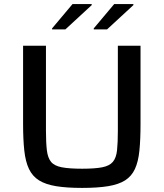

<svg xmlns="http://www.w3.org/2000/svg" viewBox="-20 -912 803 940"><path d="M382 8Q306 8 254.5 -0.5Q203 -9 171 -29Q139 -49 122 -84.5Q105 -120 99 -174.5Q93 -229 93 -306V-688H205V-272Q205 -213 209.5 -176Q214 -139 230 -119.5Q246 -100 282.5 -93Q319 -86 382 -86Q445 -86 480.5 -93Q516 -100 532.5 -119.5Q549 -139 553 -176Q557 -213 557 -272V-688H668V-306Q668 -229 662.5 -174.5Q657 -120 640.5 -84.5Q624 -49 592.5 -29Q561 -9 509.5 -0.5Q458 8 382 8ZM235 -768V-773L335 -892H429V-887L300 -768ZM439 -768V-773L539 -892H633V-887L504 -768Z"/></svg>

Font: Saira SemiExpanded Medium
Style: Regular
Weight: 500
Width: 6
Designer: Hector Gatti with collaboration of the Omnibus-Type team
Foundry: Omnibus-Type
Version: Version 1.101